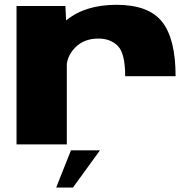

<svg xmlns="http://www.w3.org/2000/svg" viewBox="-20 -616 838 819"><path d="M514 -291Q514 -388 482.8 -419.8Q451.5 -451.5 399.5 -451.5Q339 -451.5 301.5 -414Q270.5 -383 265 -343V0H50.5V-590.5H259L262 -528.5Q262 -529 262.5 -529Q343 -595.5 477 -595.5Q614.5 -595.5 671.8 -522.5Q729 -449.5 729 -291ZM219.6 183.9 282.7 25.3H406.4L291.3 183.9Z"/></svg>

Font: Anybody ExtraExpanded ExtraBold
Style: Regular
Weight: 800
Width: 8
Designer: Tyler Finck
Foundry: Etcetera Type Company
Version: Version 1.010; ttfautohint (v1.8.3) -l 8 -r 50 -G 200 -x 14 